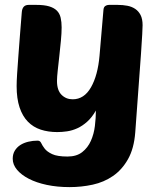

<svg xmlns="http://www.w3.org/2000/svg" viewBox="-20 -570 649 785"><path d="M232 -458Q232 -435 229 -403.5Q226 -372 222.5 -340.5Q219 -309 216 -281.5Q213 -254 213 -239Q213 -201 231.5 -182.5Q250 -164 277 -164Q324 -164 352 -213Q380 -262 387 -343L403 -530Q404 -541 410.5 -545.5Q417 -550 425 -550H461Q482 -550 500.5 -546.5Q519 -543 533 -533.5Q547 -524 555 -508Q563 -492 563 -467Q563 -457 561.5 -429.5Q560 -402 556.5 -350.5Q553 -299 547 -220.5Q541 -142 533 -29Q528 37 503.5 80.5Q479 124 442 149.5Q405 175 359 185Q313 195 265 195Q214 195 171.5 186Q129 177 98 161Q67 145 49.5 124Q32 103 32 79Q32 60 40.5 46Q49 32 63 23Q77 14 95.5 9.5Q114 5 134 5Q144 5 148.5 15Q153 25 162.5 37.5Q172 50 193 60Q214 70 256 70Q293 70 316 52Q339 34 351.5 6Q364 -22 368 -55Q372 -88 372 -118Q356 -90 336.5 -72.5Q317 -55 296 -45.5Q275 -36 254 -33Q233 -30 214 -30Q177 -30 146.5 -40Q116 -50 94 -72.5Q72 -95 60 -131Q48 -167 48 -218Q48 -237 50 -268.5Q52 -300 55 -339.5Q58 -379 61.5 -425Q65 -471 69 -519Q71 -550 97 -550H129Q161 -550 181 -544Q201 -538 212.5 -526.5Q224 -515 228 -497.5Q232 -480 232 -458Z"/></svg>

Font: Poetsen One
Style: Regular
Weight: 400
Designer: Pablo Impallari, Rodrigo Fuenzalida
Foundry: Pablo Impallari, Rodrigo Fuenzalida
Version: Version 1.001; ttfautohint (v0.93) -l 8 -r 50 -G 200 -x 14 -